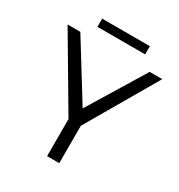

<svg xmlns="http://www.w3.org/2000/svg" viewBox="-192 -954 1009 1082"><g transform="rotate(30 312.5 -413.0)"><path d="M3.9 0ZM620.1 -700.2 354 -243.2V0H274.9V-241.2L3.9 -700.2H86.9L314 -333L538.1 -700.2ZM156.2 -826.2H466.8V-772.9H156.2Z"/></g></svg>

Font: Argentum Sans Light
Style: Regular
Weight: 300
Designer: Julieta Ulanovsky (Modified by Cristiano Sobral)
Foundry: Julieta Ulanovsky
Version: Version 1.000; ttfautohint (v1.5.65-e2d9)